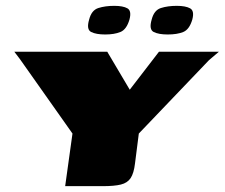

<svg xmlns="http://www.w3.org/2000/svg" viewBox="-20 -637 769 657"><path d="M554 -519Q523 -519 506 -527.5Q489 -536 499 -570Q507 -602 530.5 -609.5Q554 -617 585 -617Q615 -617 630.5 -608.5Q646 -600 638 -570Q628 -536 607 -527.5Q586 -519 554 -519ZM340 -519Q309 -519 292 -527.5Q275 -536 285 -570Q293 -602 316.5 -609.5Q340 -617 371 -617Q401 -617 416 -608.5Q431 -600 423 -570Q413 -536 392 -527.5Q371 -519 340 -519ZM203 0 228 -180 48 -435 29 -460H347L424 -330L524 -460H729L695 -431L455 -180L442 -78Q438 -44 427 -27.5Q416 -11 393.5 -5.5Q371 0 332 0Z"/></svg>

Font: Genos Thin Black
Style: Italic
Weight: 900
Italic angle: -8°
Version: Version 1.010